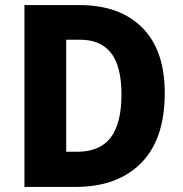

<svg xmlns="http://www.w3.org/2000/svg" viewBox="-20 -734 717 754"><path d="M627 -369Q627 -187 534 -93.5Q441 0 277 0H76V-714H293Q450 -714 538.5 -625.5Q627 -537 627 -369ZM457 -363Q457 -474 416 -526Q375 -578 295 -578H240V-138H282Q372 -138 414.5 -193.5Q457 -249 457 -363Z"/></svg>

Font: Noto Sans Devanagari SemiCondensed ExtraBold
Style: Regular
Weight: 800
Width: 4
Designer: Jelle Bosma - Monotype Design Team
Foundry: Monotype Imaging Inc.
Version: Version 2.004; ttfautohint (v1.8.4.7-5d5b)